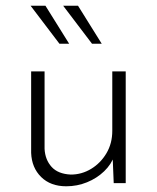

<svg xmlns="http://www.w3.org/2000/svg" viewBox="-20 -641 549 672"><path d="M212 11Q157 11 124 -21.5Q91 -54 89 -106V-391H136V-120Q138 -82 160.5 -57Q183 -32 228 -30Q266 -30 299 -50Q332 -70 352.5 -104.5Q373 -139 373 -183V-391H420V0H378L373 -123L380 -96Q370 -66 344.5 -41.5Q319 -17 284.5 -3Q250 11 212 11ZM87 -621H139L222 -488H188ZM201 -621H253L336 -488H302Z"/></svg>

Font: Josefin Sans Thin Light
Style: Regular
Weight: 300
Version: Version 2.000